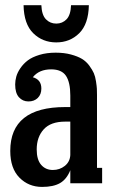

<svg xmlns="http://www.w3.org/2000/svg" viewBox="-20 -714 446 748"><path d="M71.8 -693.8H141.1Q142.6 -655.8 158.9 -638.9Q175.3 -622.1 199.2 -622.1Q223.1 -622.1 239.3 -638.9Q255.4 -655.8 256.8 -693.8H326.2Q324.7 -620.1 288.6 -584.5Q252.4 -548.8 199.2 -548.8Q146 -548.8 109.6 -584.5Q73.2 -620.1 71.8 -693.8ZM357.9 -344.2V-60.1H377.9V0H253.9V-50.8Q239.7 -15.6 213.9 -0.7Q188 14.2 144 14.2Q91.3 14.2 55.7 -22Q20 -58.1 20 -126Q20 -296.9 233.9 -296.9H253.9V-341.8Q253.9 -393.1 237.1 -418.5Q220.2 -443.8 179.2 -443.8Q132.3 -443.8 107.9 -413.1Q141.1 -403.8 141.1 -369.1Q141.1 -346.2 127.2 -332.5Q113.3 -318.8 90.8 -318.8Q68.4 -318.8 53.7 -335.2Q39.1 -351.6 39.1 -384.8Q39.1 -399.9 43.5 -415.8Q47.9 -431.6 59.6 -448.7Q71.3 -465.8 88.4 -478.8Q105.5 -491.7 133.5 -500.2Q161.6 -508.8 196.8 -508.8Q230 -508.8 256.3 -501.7Q282.7 -494.6 299.3 -484.6Q315.9 -474.6 327.9 -458.3Q339.8 -441.9 345.5 -429Q351.1 -416 354 -397Q356.9 -377.9 357.4 -368.4Q357.9 -358.9 357.9 -344.2ZM186 -51.8Q212.4 -51.8 232.4 -67.6Q252.4 -83.5 253.9 -109.9V-240.2H233.9Q177.7 -240.2 150.4 -210.2Q123 -180.2 123 -131.8Q123 -91.8 140.4 -71.8Q157.7 -51.8 186 -51.8Z"/></svg>

Font: Margherita Bold
Style: Regular
Weight: 700
Designer: James Puckett
Foundry: Dunwich Type Founders
Version: Version 1.008;hotconv 1.0.109;makeotfexe 2.5.65596